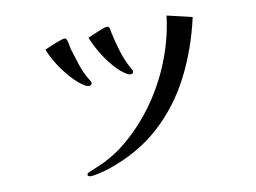

<svg xmlns="http://www.w3.org/2000/svg" viewBox="-72 -764 1144 859"><g transform="rotate(-10 500.0 -334.5)"><path d="M350 -420Q350 -409 337 -409Q328 -409 320 -414Q292 -430 262 -463Q232 -496 208 -534Q184 -572 173 -603Q181 -606 200.5 -614.5Q220 -623 239.5 -630Q259 -637 264 -637Q272 -637 275 -630Q278 -624 280.5 -609.5Q283 -595 285 -586Q296 -549 309.5 -508.5Q323 -468 344 -435Q346 -431 348 -428Q350 -425 350 -420ZM847 -632Q816 -493 755 -373Q694 -253 596.5 -164Q499 -75 358 -28Q343 -23 316 -16.5Q289 -10 274 -10Q270 -10 265.5 -12Q261 -14 261 -18Q261 -23 265 -26Q269 -29 273 -30Q296 -40 319.5 -49.5Q343 -59 365 -72Q397 -89 427 -112Q457 -135 484 -161Q552 -226 604 -306.5Q656 -387 689 -477Q722 -567 733 -659ZM542 -438Q542 -432 538 -430Q534 -428 529 -428Q521 -428 513 -433Q485 -449 456.5 -482Q428 -515 405.5 -553.5Q383 -592 372 -622Q380 -625 399 -633.5Q418 -642 436.5 -649Q455 -656 460 -656Q471 -656 473.5 -644.5Q476 -633 477 -625Q486 -582 500 -537Q514 -492 536 -453Q538 -450 540 -446.5Q542 -443 542 -438Z"/></g></svg>

Font: Kaisei Opti
Style: Regular
Weight: 400
Designer: Font-Kai, 金井和夫
Foundry: KAZUO KANAI
Version: Version 5.003